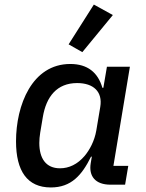

<svg xmlns="http://www.w3.org/2000/svg" viewBox="-20 -808 640 840"><path d="M202.4 12.1C291.9 12.1 338.4 -41.9 378.2 -122.5H381.7L376.8 -93.4C367.9 -38 396 0 463.8 0H527.3L541.2 -82.4H476.2L548.3 -516H447.8L432.2 -424H427.9C408.4 -491.1 362.9 -528.1 287.6 -528.1C120 -528.1 50.1 -348 50.1 -189.6C50.1 -60 99.1 12.1 202.4 12.1ZM152 -182.5C152 -196.7 153.4 -211.6 155.9 -227.6L167.3 -295.5C182.2 -385.7 229.4 -444.6 317.5 -444.6C389.2 -444.6 429.7 -406.6 418.7 -340.6L401.3 -236.9C393.5 -191.4 372.2 -152 350.1 -125.7C318.9 -89.1 281.6 -71.7 242.5 -71.7C180.8 -71.7 152 -115.1 152 -182.5ZM280.2 -614 340.2 -579.9 473.7 -742.2 390.6 -788Z"/></svg>

Font: Margiela Mono Italic Medium It
Style: Regular
Weight: 500
Designer: Mike Abbink, Paul van der Laan, Pieter van Rosmalen
Foundry: Bold Monday
Version: Version 2.003 2021